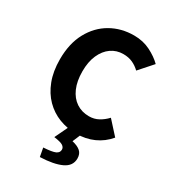

<svg xmlns="http://www.w3.org/2000/svg" viewBox="-213 -781 1026 1137"><g transform="rotate(30 300.0 -212.5)"><path d="M356.1 12Q295.1 12 240.5 -9.2Q186 -30.4 144.1 -72.5Q102.3 -114.6 78.3 -177.3Q54.2 -240 54.2 -322.1Q54.2 -430.2 95.8 -506.7Q137.4 -583.2 207.7 -623.5Q278.1 -663.8 365.4 -663.8Q427.3 -663.8 477.3 -638.5Q527.3 -613.3 559.7 -580.8L478.8 -489.6Q455.9 -511.7 428.3 -524.1Q400.8 -536.5 365.4 -536.5Q319 -536.5 283 -511.3Q246.9 -486.1 226.1 -439.2Q205.2 -392.4 205.2 -327.1Q205.2 -260.1 226.1 -212.6Q246.9 -165.2 284.4 -140.2Q322 -115.2 371.2 -115.2Q406.9 -115.2 436 -131.3Q465 -147.3 488.9 -172.9L569.8 -83.6Q530.4 -36.5 476.1 -12.3Q421.9 12 356.1 12ZM240.8 239.1 229.9 180.1Q288.4 176.8 310.4 167Q332.3 157.2 332.3 136Q332.3 120.4 317.1 110.2Q301.9 99.9 256 93.9L306.1 -10.9H391.8L361.5 61.1Q399.3 69.7 418.7 86.9Q438.1 104 438.1 135.6Q438.1 186.7 386.2 211.2Q334.3 235.7 240.8 239.1Z"/></g></svg>

Font: Source Code Pro ExtraLight
Style: Regular
Weight: 200
Monospace: yes
Designer: Paul D. Hunt, Teo Tuominen
Foundry: Adobe
Version: Version 1.026;hotconv 1.1.0;makeotfexe 2.6.0